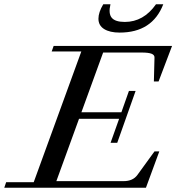

<svg xmlns="http://www.w3.org/2000/svg" viewBox="-61 -878 825 898"><path d="M498.5 -725.6Q452.6 -725.6 426 -742.2Q399.4 -758.8 399.4 -790.5Q399.4 -820.3 421.9 -857.9H455.6Q445.3 -814.9 461.4 -795.2Q477.5 -775.4 522.9 -775.4Q610.4 -775.4 668.5 -857.9H702.6Q651.4 -725.6 498.5 -725.6ZM-41 0 -32.2 -25.9H96.7L319.3 -637.2H180.7L189.9 -663.1H743.7L680.7 -497.1H658.7L661.6 -608.9Q662.1 -621.1 647.7 -626.7Q633.3 -632.3 601.6 -632.3H421.4L319.8 -353H506.8L542 -452.6H573.2L487.3 -210H456.1L496.1 -322.3H308.6L202.6 -30.8H517.1Q560.5 -30.8 581.5 -59.6L661.6 -169.9H684.1L621.6 0Z"/></svg>

Font: Elstob 14pt Medium
Style: Italic
Weight: 500
Italic angle: -20°
Designer: Peter S. Baker
Version: Version 1.015